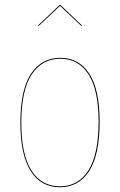

<svg xmlns="http://www.w3.org/2000/svg" viewBox="-20 -767 497 796"><path d="M140.6 -659.7 137.7 -661.6 227.5 -746.6H230.5L319.8 -661.6L316.9 -659.7L229 -742.7ZM393.1 -262.2Q393.1 -125.5 349.9 -58.1Q306.6 9.3 228 9.3Q149.9 9.3 107.2 -57.9Q64.5 -125 64.5 -258.3Q64.5 -394.5 108.4 -460.9Q152.3 -527.3 230 -527.3Q307.6 -527.3 350.3 -461.4Q393.1 -395.5 393.1 -262.2ZM68.4 -258.3Q68.4 -126.5 110.1 -60.5Q151.9 5.4 228 5.4Q304.7 5.4 346.7 -61Q388.7 -127.4 388.7 -262.2Q388.7 -393.6 347.2 -458.5Q305.7 -523.4 230 -523.4Q154.3 -523.4 111.3 -458Q68.4 -392.6 68.4 -258.3Z"/></svg>

Font: Fira Sans Compressed Four
Style: Regular
Weight: 100
Width: 1
Designer: Carrois Corporate & Edenspiekermann AG
Foundry: Carrois Corporate GbR & Edenspiekermann AG
Version: Version 4.203;PS 004.203;hotconv 1.0.88;makeotf.lib2.5.64775